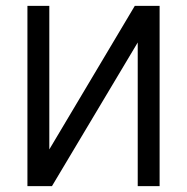

<svg xmlns="http://www.w3.org/2000/svg" viewBox="-20 -638 640 658"><path d="M74 0V-618H149V0H74L442 -618H527V0H452V-618H527L158 0Z"/></svg>

Font: Victor Mono
Style: Regular
Weight: 400
Monospace: yes
Designer: Rune Bjørnerås
Version: Version 1.561;gftools[0.9.30]